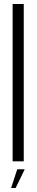

<svg xmlns="http://www.w3.org/2000/svg" viewBox="-20 -805 184 958"><path d="M43 0H98.5V-785H43ZM35.5 133H58L103.5 39.5H66Z"/></svg>

Font: Anybody Condensed Light
Style: Regular
Weight: 300
Width: 3
Designer: Tyler Finck
Foundry: Etcetera Type Company
Version: Version 1.113;gftools[0.9.25]